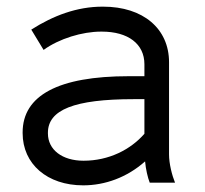

<svg xmlns="http://www.w3.org/2000/svg" viewBox="-20 -549 616 577"><path d="M230 8C296 8 362 -16 416 -64C418 -41 424 -15 430 0H506C497 -22 488 -57 488 -85V-362C488 -463 410 -529 290 -529H288C211 -529 140 -502 74 -460L111 -399C158 -433 227 -454 284 -454H286C365 -454 414 -417 414 -356V-320H367C155 -320 48 -262 48 -151V-149C48 -56 122 8 230 8ZM231 -66C167 -66 124 -99 124 -148V-150C124 -219 203 -251 382 -251H414V-147C372 -99 307 -66 231 -66Z"/></svg>

Font: Fixel Display Regular
Style: Regular
Weight: 400
Designer: AlfaBravo + MacPaw
Foundry: Kyrylo Tkachov, Marchela Mozhyna, Serhii Makarenko, Maria Weinstein, Zakhar Kryvoshyya
Version: Version 1.211